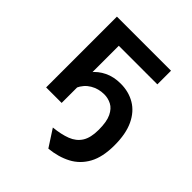

<svg xmlns="http://www.w3.org/2000/svg" viewBox="-199 -639 980 980"><g transform="rotate(45 291.0 -149.0)"><path d="M309 213 249 120.5Q304 115 343 100Q382 85 402.5 52.8Q423 20.5 423 -37Q423 -95.5 407.5 -127.5Q392 -159.5 367.5 -172.2Q343 -185 315 -185Q274 -185 240.2 -165Q206.5 -145 189.5 -107L150 -144Q160 -183 184.8 -214.5Q209.5 -246 247.8 -264.5Q286 -283 336 -283Q394 -283 439.2 -256.2Q484.5 -229.5 510.2 -175.2Q536 -121 536 -38Q536 47 507 99.8Q478 152.5 426.8 179.5Q375.5 206.5 309 213ZM80 0V-511H470.5V-412.5H192V0Z"/></g></svg>

Font: Overpass SemiBold
Style: Regular
Weight: 600
Designer: Delve Withrington, Dave Bailey, Thomas Jockin
Foundry: Delve Fonts LLC
Version: Version 4.000